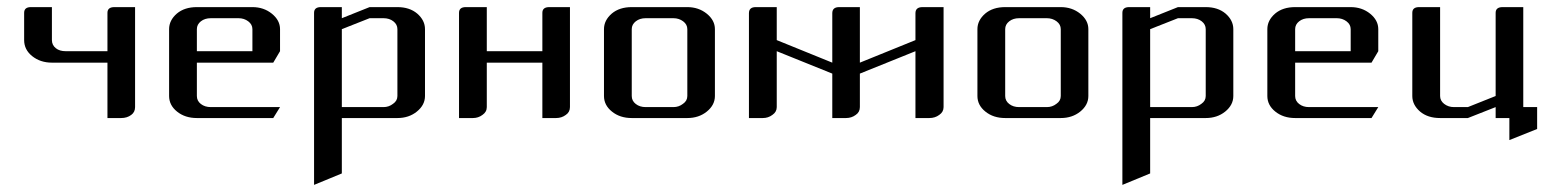

<svg xmlns="http://www.w3.org/2000/svg" viewBox="-20 -332 4362 540"><path d="M47.9 -219.2V-295.9Q47.9 -312 66.9 -312H126V-219.2Q126 -205.1 137.2 -196.3Q147.5 -188 165 -188H282.2V-295.9Q282.2 -312 301.8 -312H359.9V-30.8Q359.9 -16.6 349.1 -8.8Q337.4 0 320.8 0H282.2V-155.8H126Q93.3 -155.8 70.3 -174.3Q47.9 -192.4 47.9 -219.2Z M455.6 -62V-250Q455.6 -274.9 477.5 -293.9Q499 -312 533.7 -312H689.9Q721.7 -312 744.6 -293.5Q767.6 -274.9 767.6 -250V-188L748.5 -155.8H533.7V-62Q533.7 -48.3 544.9 -39.6Q556.2 -30.8 572.8 -30.8H767.6L748.5 0H533.7Q500.5 0 478 -18.1Q455.6 -36.1 455.6 -62ZM533.7 -188H689.9V-250Q689.9 -263.2 678.2 -272Q666.5 -280.8 650.9 -280.8H572.8Q556.2 -280.8 544.9 -272Q533.7 -263.2 533.7 -250Z M863.3 188V-295.9Q863.3 -312 882.3 -312H941.4V-280.8L1019.5 -312H1097.7Q1131.8 -312 1153.3 -293.9Q1175.3 -274.9 1175.3 -250V-62Q1175.3 -36.6 1152.3 -18.1Q1129.9 0 1097.7 0H941.4V155.8ZM941.4 -30.8H1058.6Q1073.7 -30.8 1085.4 -40Q1097.7 -48.3 1097.7 -62V-250Q1097.7 -263.2 1086.4 -272Q1075.2 -280.8 1058.6 -280.8H1019.5L941.4 -250Z M1271 0V-295.9Q1271 -312 1290 -312H1349.1V-188H1505.4V-295.9Q1505.4 -312 1524.9 -312H1583V-30.8Q1583 -16.6 1571.3 -8.8Q1559.6 0 1543.9 0H1505.4V-155.8H1349.1V-30.8Q1349.1 -17.1 1336.9 -8.8Q1325.2 0 1310.1 0Z M1678.7 -62V-250Q1678.7 -274.9 1700.7 -293.9Q1722.2 -312 1756.8 -312H1913.1Q1944.8 -312 1967.8 -293.5Q1990.7 -274.9 1990.7 -250V-62Q1990.7 -36.6 1967.8 -18.1Q1945.3 0 1913.1 0H1756.8Q1723.6 0 1701.2 -18.1Q1678.7 -36.1 1678.7 -62ZM1756.8 -62Q1756.8 -48.3 1768.1 -39.6Q1779.3 -30.8 1795.9 -30.8H1874Q1889.2 -30.8 1900.9 -40Q1913.1 -48.3 1913.1 -62V-250Q1913.1 -263.2 1901.4 -272Q1889.6 -280.8 1874 -280.8H1795.9Q1779.3 -280.8 1768.1 -272Q1756.8 -263.2 1756.8 -250Z M2086.4 0V-294.9Q2086.4 -312 2105.5 -312H2164.6V-219.2L2320.8 -155.8V-294.9Q2320.8 -312 2340.3 -312H2398.4V-155.8L2554.7 -219.2V-294.9Q2554.7 -312 2574.7 -312H2633.8V-30.8Q2633.8 -17.1 2621.6 -8.8Q2609.9 0 2593.8 0H2554.7V-188L2398.4 -125V-30.8Q2398.4 -16.6 2386.7 -8.8Q2375 0 2359.4 0H2320.8V-125L2164.6 -188V-30.8Q2164.6 -17.1 2152.3 -8.8Q2140.6 0 2125.5 0Z M2729 -62V-250Q2729 -274.9 2751 -293.9Q2772.5 -312 2807.1 -312H2963.4Q2995.1 -312 3018.1 -293.5Q3041 -274.9 3041 -250V-62Q3041 -36.6 3018.1 -18.1Q2995.6 0 2963.4 0H2807.1Q2773.9 0 2751.5 -18.1Q2729 -36.1 2729 -62ZM2807.1 -62Q2807.1 -48.3 2818.4 -39.6Q2829.6 -30.8 2846.2 -30.8H2924.3Q2939.5 -30.8 2951.2 -40Q2963.4 -48.3 2963.4 -62V-250Q2963.4 -263.2 2951.7 -272Q2939.9 -280.8 2924.3 -280.8H2846.2Q2829.6 -280.8 2818.4 -272Q2807.1 -263.2 2807.1 -250Z M3136.7 188V-295.9Q3136.7 -312 3155.8 -312H3214.8V-280.8L3293 -312H3371.1Q3405.3 -312 3426.8 -293.9Q3448.7 -274.9 3448.7 -250V-62Q3448.7 -36.6 3425.8 -18.1Q3403.3 0 3371.1 0H3214.8V155.8ZM3214.8 -30.8H3332Q3347.2 -30.8 3358.9 -40Q3371.1 -48.3 3371.1 -62V-250Q3371.1 -263.2 3359.9 -272Q3348.6 -280.8 3332 -280.8H3293L3214.8 -250Z M3544.4 -62V-250Q3544.4 -274.9 3566.4 -293.9Q3587.9 -312 3622.6 -312H3778.8Q3810.5 -312 3833.5 -293.5Q3856.4 -274.9 3856.4 -250V-188L3837.4 -155.8H3622.6V-62Q3622.6 -48.3 3633.8 -39.6Q3645 -30.8 3661.6 -30.8H3856.4L3837.4 0H3622.6Q3589.4 0 3566.9 -18.1Q3544.4 -36.1 3544.4 -62ZM3622.6 -188H3778.8V-250Q3778.8 -263.2 3767.1 -272Q3755.4 -280.8 3739.7 -280.8H3661.6Q3645 -280.8 3633.8 -272Q3622.6 -263.2 3622.6 -250Z M3952.1 -62V-295.9Q3952.1 -312 3971.2 -312H4030.3V-62Q4030.3 -48.8 4041.5 -40Q4053.2 -30.8 4069.3 -30.8H4108.4L4186.5 -62V-295.9Q4186.5 -312 4206.1 -312H4264.2V-30.8H4303.2V30.8L4225.1 62V0H4186.5V-30.8L4108.4 0H4030.3Q3995.6 0 3974.1 -18.1Q3952.1 -37.1 3952.1 -62Z"/></svg>

Font: Hhenum
Style: Regular
Weight: 400
Designer: T. Christopher White
Version: Version 1.0